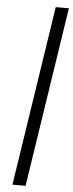

<svg xmlns="http://www.w3.org/2000/svg" viewBox="-65 -817 402 1062"><g transform="rotate(5 136.5 -285.5)"><path d="M200 -785 47 214H120L273 -785Z"/></g></svg>

Font: Jost
Style: Italic
Weight: 400
Italic angle: -5°
Version: Version 3.710